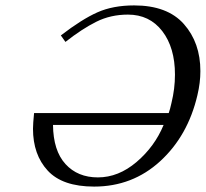

<svg xmlns="http://www.w3.org/2000/svg" viewBox="-20 -678 761 710"><path d="M176 -216Q177 -121 222 -71.5Q267 -22 342 -22Q418 -22 485 -79Q552 -136 585 -216ZM222 -523 205 -547Q283 -607 340.5 -632.5Q398 -658 476 -658Q599 -658 660 -589Q721 -520 721 -415Q721 -372 710 -326Q675 -176 572.5 -82Q470 12 328 12Q211 12 156.5 -47Q102 -106 102 -202Q102 -220 106 -260H604Q609 -274 614 -297Q627 -350 627 -402Q627 -502 580 -563Q533 -624 453 -624Q389 -624 336 -597.5Q283 -571 222 -523Z"/></svg>

Font: Linux Libertine O
Style: Italic
Weight: 400
Italic angle: -12°
Designer: Philipp H. Poll
Foundry: Philipp H. Poll
Version: Version 5.1.6